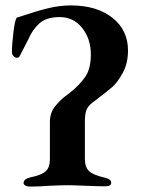

<svg xmlns="http://www.w3.org/2000/svg" viewBox="-20 -684 520 708"><path d="M67 -9Q67 -24 92 -30Q132 -38 148 -52Q164 -66 164 -97V-234Q164 -269 184 -293Q204 -317 220.5 -329Q237 -341 240 -344Q274 -371 294.5 -401Q315 -431 315 -483Q315 -541 283 -581Q251 -621 200 -621Q151 -621 125 -597.5Q99 -574 84 -538L68 -507Q55 -482 53 -478Q50 -471 43 -471Q36 -471 30 -477Q24 -483 24 -492Q24 -519 29.5 -565Q35 -611 42 -619L64 -626Q114 -643 157 -653.5Q200 -664 241 -664Q337 -664 394.5 -618.5Q452 -573 452 -498Q452 -450 432.5 -415Q413 -380 395.5 -364.5Q378 -349 332 -314Q306 -296 299.5 -280.5Q293 -265 293 -235V-98Q293 -68 308 -53.5Q323 -39 362 -30Q376 -27 383 -22.5Q390 -18 390 -10Q390 3 368 3Q343 3 295 1Q249 -1 230 -1Q209 -1 163 1Q127 4 90 4Q81 4 74 0.5Q67 -3 67 -9Z"/></svg>

Font: EB Garamond SemiBold
Style: Regular
Weight: 600
Designer: Georg Duffner and Octavio Pardo
Foundry: Georg Duffner
Version: Version 1.000